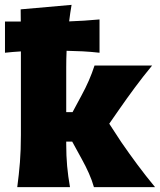

<svg xmlns="http://www.w3.org/2000/svg" viewBox="-34 -770 658 790"><path d="M37 0Q44 -52.5 48 -102.2Q52 -152 52 -214.5V-493Q52 -526 52 -558.5Q18 -556.5 -13.5 -553V-681.5H51.5Q51 -706 51 -731.5L260.5 -750Q254.5 -715.5 250.5 -682Q280 -683 311.5 -685Q343 -687 375.5 -690V-553Q340 -557 305.8 -558.8Q271.5 -560.5 240 -561Q238.5 -527 238.5 -493V-308.5H264.5L301 -376.5Q318 -407.5 331.5 -438.5Q345 -469.5 355 -500.5H592Q554 -454.5 520.5 -409.2Q487 -364 455.5 -318.5L415.5 -261L464.5 -186Q496.5 -139.5 531 -93Q565.5 -46.5 604 0H352.5Q344.5 -28.5 331.5 -57.5Q318.5 -86.5 303 -114.5L263 -187.5H238.5V-176Q238.5 -129 242.2 -87Q246 -45 254 0Z"/></svg>

Font: Commissioner Flair ExtraBold
Style: Regular
Weight: 800
Designer: Kostas Bartsokas
Foundry: Kostas Bartsokas
Version: Version 1.000; ttfautohint (v1.8.3)